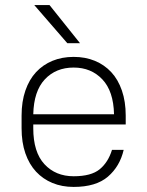

<svg xmlns="http://www.w3.org/2000/svg" viewBox="-20 -730 580 756"><path d="M270 6Q224 6 186.5 -9.5Q149 -25 122 -54Q95 -83 80 -126Q65 -169 65 -225V-275Q65 -330 80 -373.5Q95 -417 122 -446Q149 -475 186.5 -490.5Q224 -506 270 -506Q316 -506 353.5 -490.5Q391 -475 418 -446Q445 -417 460 -373.5Q475 -330 475 -275V-240H111V-225Q111 -131 155 -83.5Q199 -36 270 -36Q339 -36 372.5 -63.5Q406 -91 421 -140H467Q452 -75 405 -34.5Q358 6 270 6ZM270 -464Q200 -464 156.5 -417.5Q113 -371 111 -280H429Q427 -371 383 -417.5Q339 -464 270 -464ZM115 -710H175L295 -560H245Z"/></svg>

Font: Retni Sans Light
Style: Regular
Weight: 300
Designer: Vitaly Kuzmin
Foundry: ParaType Ltd.
Version: Version 1.00;March 2, 2019;FontCreator 11.5.0.2425 64-bit; t